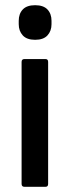

<svg xmlns="http://www.w3.org/2000/svg" viewBox="-20 -718 269 738"><path d="M74 0Q63 0 63 -11V-480Q63 -491 74 -491H155Q165 -491 165 -480V-11Q165 0 155 0ZM115 -565Q83 -565 67.5 -582Q52 -599 52 -625V-638Q52 -665 67.5 -681.5Q83 -698 115 -698Q147 -698 162.5 -681.5Q178 -665 178 -638V-625Q178 -599 162.5 -582Q147 -565 115 -565Z"/></svg>

Font: Sofia Sans Extra Cond
Style: Bold
Weight: 700
Width: 1
Designer: Botio Nikoltchev, Ani Petrova
Foundry: lettersoup
Version: Version 4.100; ttfautohint (v1.8.3)